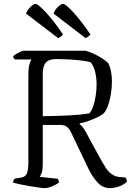

<svg xmlns="http://www.w3.org/2000/svg" viewBox="-20 -968 673 988"><path d="M210 0Q201 0 179 -3Q157 -6 130.5 -10.5Q104 -15 81 -20Q58 -25 47 -29Q47 -35 50 -40.5Q53 -46 56 -49L82 -53Q109 -56 117.5 -73.5Q126 -91 126 -140V-585Q126 -617 131.5 -636.5Q137 -656 142 -662H57Q54 -664 51 -668Q48 -672 48 -679Q52 -684 63.5 -690.5Q75 -697 86.5 -702Q98 -707 103 -707H420Q450 -699 484 -680.5Q518 -662 537 -643Q547 -623 551.5 -598.5Q556 -574 556 -550Q556 -517 550.5 -483.5Q545 -450 535 -423Q525 -396 512 -383Q501 -374 480 -364Q459 -354 435 -345.5Q411 -337 390 -333V-329Q398 -323 404 -316Q410 -309 421 -290L490 -163Q507 -132 522 -108Q537 -84 556.5 -70.5Q576 -57 607 -56L625 -55Q628 -52 630.5 -46Q633 -40 633 -33Q617 -17 592 -8.5Q567 0 546 0Q509 0 482.5 -28.5Q456 -57 435 -100L348 -282Q338 -304 326 -314Q314 -324 294 -325H200V-120Q200 -96 194.5 -79.5Q189 -63 184 -58L277 -48Q279 -45 281 -40Q283 -35 284 -29Q268 -17 247 -8.5Q226 0 210 0ZM200 -370Q273 -371 334 -374Q395 -377 441 -385Q458 -408 467.5 -449.5Q477 -491 477 -534Q477 -568 469.5 -598.5Q462 -629 446 -648Q416 -656 366 -660Q316 -664 269 -664Q232 -664 216 -646Q200 -628 200 -588ZM279 -772 114 -898Q120 -916 136.5 -932Q153 -948 163 -948Q175 -948 215.5 -905Q256 -862 304 -791Q301 -786 294 -780.5Q287 -775 279 -772ZM420 -772 256 -898Q261 -916 277.5 -932Q294 -948 305 -948Q317 -948 357 -905Q397 -862 445 -791Q442 -786 435 -780.5Q428 -775 420 -772Z"/></svg>

Font: Texturina 72pt Light
Style: Regular
Weight: 300
Designer: Guillermo Torres Carreño
Foundry: Omnibus-Type
Version: Version 1.002; ttfautohint (v1.8.3)